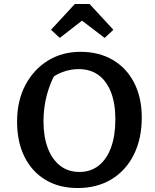

<svg xmlns="http://www.w3.org/2000/svg" viewBox="-20 -936 782 967"><path d="M371 11Q278 11 209.5 -30Q141 -71 103.5 -146Q66 -221 66 -324Q66 -428 107.5 -507Q149 -586 221 -630.5Q293 -675 385 -675Q479 -675 548.5 -634Q618 -593 656 -518.5Q694 -444 694 -344Q694 -237 654 -157Q614 -77 541.5 -33Q469 11 371 11ZM380 -70Q436 -70 476.5 -101.5Q517 -133 539 -192.5Q561 -252 561 -335Q561 -415 539 -471.5Q517 -528 476 -558Q435 -588 376 -588Q336 -588 296 -573.5Q256 -559 221 -528L269 -585Q199 -464 199 -326Q199 -247 221 -189.5Q243 -132 283.5 -101Q324 -70 380 -70ZM431 -916 551 -786 507 -745 393 -832 281 -745 237 -786 357 -916Z"/></svg>

Font: Piazzolla Thin
Style: Bold
Weight: 700
Version: Version 2.005